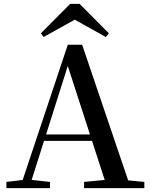

<svg xmlns="http://www.w3.org/2000/svg" viewBox="-20 -971 775 991"><path d="M391 -951 542 -799 526 -780 331 -889H401L205 -780L191 -799L342 -951ZM13 0V-32L112 -44H130L238 -32V0ZM83 0 330 -740H404L655 0H534L319 -664H339L336 -650L130 0ZM193 -244 199 -277H510L516 -244ZM414 0V-32L549 -45H590L725 -32V0Z"/></svg>

Font: Noto Serif JP ExtraLight SemiBold
Style: Regular
Weight: 600
Version: Version 2.003-H1;hotconv 1.1.1;makeotfexe 2.6.0